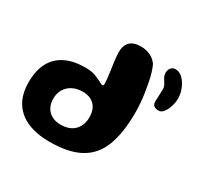

<svg xmlns="http://www.w3.org/2000/svg" viewBox="-146 -808 1027 1003"><g transform="rotate(30 368.0 -307.0)"><path d="M265.5 28.5Q190 28.5 134 5.2Q78 -18 47.2 -66.2Q16.5 -114.5 16.5 -188.5Q16.5 -258 41.8 -305.5Q67 -353 116 -377.2Q165 -401.5 235 -401.5Q270 -401.5 292.8 -393.8Q315.5 -386 330 -378Q339 -373.5 346.2 -369.8Q353.5 -366 357.5 -366Q365 -366 365 -379Q365 -388 363.2 -405.2Q361.5 -422.5 358.5 -443.5Q355.5 -464.5 352.5 -486Q349.5 -507.5 347.5 -526.2Q345.5 -545 345.5 -557Q345.5 -642 432.5 -642Q463 -642 488.8 -630.2Q514.5 -618.5 531.5 -594Q539.5 -578 547 -553.5Q554.5 -529 560.2 -499.5Q566 -470 570.5 -439.2Q575 -408.5 577 -379.8Q579 -351 579 -328Q579 -206 549 -127Q519 -48 450.2 -9.8Q381.5 28.5 265.5 28.5ZM271 -78Q307 -78 332 -91.2Q357 -104.5 370.2 -129.2Q383.5 -154 383.5 -186.5Q383.5 -218.5 371.8 -240.5Q360 -262.5 338.8 -274Q317.5 -285.5 287.5 -285.5Q253.5 -285.5 227.2 -272.2Q201 -259 186 -234.8Q171 -210.5 171 -176.5Q171 -146 183.5 -124Q196 -102 218.5 -90Q241 -78 271 -78ZM678.5 -397.5Q657.5 -397.5 648.5 -406.2Q639.5 -415 639.5 -432Q639.5 -443.5 641 -463.2Q642.5 -483 642.5 -503Q642.5 -520.5 635 -533Q627.5 -545.5 619.5 -558.2Q611.5 -571 611.5 -588.5Q611.5 -605.5 621.5 -617.5Q631.5 -629.5 648.5 -629.5Q673 -629.5 692.5 -609.8Q712 -590 723.8 -561Q735.5 -532 735.5 -503Q735.5 -480.5 728 -456Q720.5 -431.5 707.8 -414.5Q695 -397.5 678.5 -397.5Z"/></g></svg>

Font: Gluten SemiBold
Style: Regular
Weight: 600
Designer: Tyler Finck
Foundry: Etcetera Type Company
Version: Version 1.300